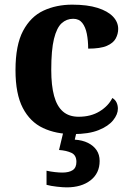

<svg xmlns="http://www.w3.org/2000/svg" viewBox="-20 -569 567 829"><path d="M295.2 10Q221.6 10 165.8 -16.3Q109.9 -42.5 78.4 -103Q46.9 -163.5 46.9 -266.2Q46.9 -374.3 79.6 -435.8Q112.3 -497.3 167.7 -523.1Q223.1 -548.9 291.9 -548.9Q357.1 -548.9 401.2 -535Q445.2 -521.1 467.8 -497.4Q490.3 -473.8 490.3 -444Q490.3 -422.7 479.7 -402.9Q469.1 -383.1 441.2 -371Q413.3 -359 360.7 -359Q360.7 -393.9 354.9 -423Q349.2 -452.2 335.2 -470.1Q321.3 -487.9 296 -487.9Q267.3 -487.9 246 -468.5Q224.8 -449 213 -401.1Q201.3 -353.1 201.3 -267.2Q201.3 -199.6 213.6 -154.7Q225.9 -109.7 252 -87.3Q278 -64.9 319.8 -64.9Q372 -64.9 410 -88.1Q448 -111.4 465 -145.9Q477.6 -138.7 483.3 -126.3Q489 -113.9 489 -99.9Q489 -75.2 468.5 -49.7Q448.1 -24.2 405.6 -7.1Q363.2 10 295.2 10ZM267.8 240Q251.8 240 225.3 237Q198.9 234 180.9 229V168.1Q198.9 172.1 217.4 174.1Q235.9 176.1 248.9 176.1Q277.9 176.1 293.9 165.6Q309.9 155 309.9 130Q309.9 101 288.4 90.9Q266.9 80.9 234.9 78.6L255.9 -9H312.8L302.8 34Q335.8 36 359.9 48Q384 60 397.1 79.5Q410.2 99 410.2 126Q410.2 179 371 209.5Q331.8 240 267.8 240Z"/></svg>

Font: Noto Serif Telugu
Style: Regular
Weight: 400
Designer: Jelle Bosma - Monotype Design Team
Foundry: Monotype Imaging Inc.
Version: Version 2.003